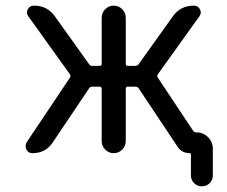

<svg xmlns="http://www.w3.org/2000/svg" viewBox="-20 -567 811 685"><path d="M342.8 -63.5V-250Q342.8 -257.8 335.9 -257.8H308.6Q301.8 -257.8 297.9 -252L168 -58.6Q142.6 -20.5 95.7 -20.5Q81.1 -20.5 74.2 -33.2Q71.3 -40 71.3 -45.9Q71.3 -52.7 75.2 -59.6L229.5 -290Q233.4 -295.9 229.5 -301.8L81.1 -508.8Q72.3 -520.5 79.1 -533.7Q85.9 -546.9 101.6 -546.9Q148.4 -546.9 175.8 -508.8L297.9 -337.9Q301.8 -332 308.6 -332H335.9Q342.8 -332 342.8 -339.8V-503.9Q342.8 -521.5 355.5 -534.2Q368.2 -546.9 385.7 -546.9Q403.3 -546.9 416 -534.2Q428.7 -521.5 428.7 -503.9V-339.8Q428.7 -332 435.5 -332H462.9Q470.7 -332 474.6 -337.9L596.7 -508.8Q624 -546.9 671.9 -546.9Q686.5 -546.9 693.4 -533.7Q700.2 -520.5 691.4 -508.8L543 -301.8Q539.1 -295.9 543 -290L668.9 -100.6Q672.9 -94.7 679.7 -94.7H681.6Q705.1 -94.7 722.2 -77.6Q739.3 -60.5 739.3 -37.1V58.6Q739.3 75.2 728 86.4Q716.8 97.7 700.2 97.7Q683.6 97.7 672.4 86.4Q661.1 75.2 661.1 58.6V-16.6Q661.1 -20.5 657.2 -20.5Q628.9 -20.5 613.3 -43.9L474.6 -252Q470.7 -257.8 462.9 -257.8H435.5Q428.7 -257.8 428.7 -250V-63.5Q428.7 -45.9 416 -33.2Q403.3 -20.5 385.7 -20.5Q368.2 -20.5 355.5 -33.2Q342.8 -45.9 342.8 -63.5Z"/></svg>

Font: Gen Jyuu Gothic Regular
Style: Regular
Weight: 400
Designer: [Source Han Sans]
Ryoko NISHIZUKA  (kana & ideographs); Paul D. Hunt (Latin, Greek & Cyrillic); Wenlong ZHANG  (bopomofo
Version: Version 1.002.20150607